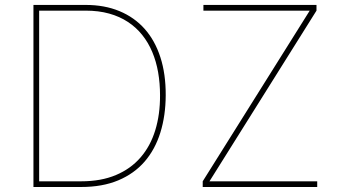

<svg xmlns="http://www.w3.org/2000/svg" viewBox="-20 -747 1360 767"><path d="M113.6 -727.3H322.4Q397.7 -727.3 457.2 -702.6Q516.7 -677.9 557.9 -631.6Q599.1 -585.2 620.7 -518.3Q642.4 -451.3 642 -366.5Q641.7 -285.2 620.7 -217.7Q599.8 -150.2 557.9 -101.7Q516 -53.3 452.6 -26.6Q389.2 0 304 0H113.6ZM136.4 -22.7H304Q383.9 -22.7 443.2 -47.8Q502.5 -72.8 541.7 -118.3Q581 -163.7 600.3 -226.9Q619.7 -290.1 619.3 -366.5Q619.3 -414.4 611.7 -458.1Q604 -501.8 588.2 -539.4Q572.4 -577.1 548.1 -607.4Q523.8 -637.8 490.9 -659.4Q458.1 -681.1 416 -692.8Q373.9 -704.5 322.4 -704.5H136.4ZM1217.3 -704.5H792.6V-727.3H1244.3V-704.5L816.8 -22.7H1247.2V0H789.8V-22.7Z"/></svg>

Font: Inter P Thin
Style: Regular
Weight: 100
Designer: Rasmus Andersson
Foundry: rsms
Version: Version 3.018;git-588b23468